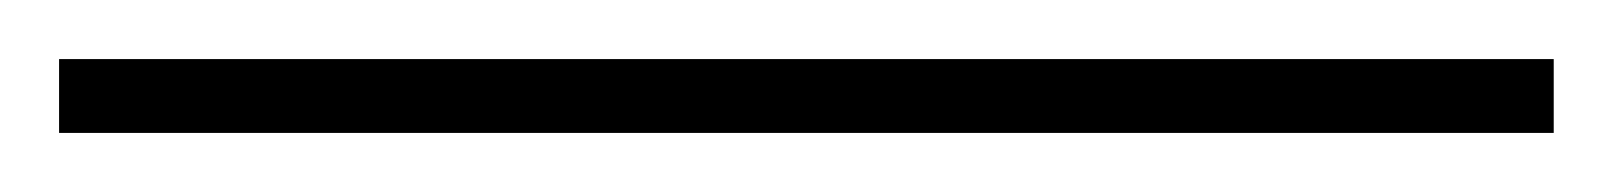

<svg xmlns="http://www.w3.org/2000/svg" viewBox="-23 -805 546 65"><path d="M503 -760H-3V-785H503Z"/></svg>

Font: Noto Sans Tamil Thin
Style: Regular
Weight: 100
Designer: Jelle Bosma - Monotype Design Team
Foundry: Monotype Imaging Inc.
Version: Version 2.004; ttfautohint (v1.8.4.7-5d5b)